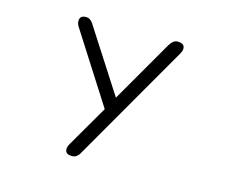

<svg xmlns="http://www.w3.org/2000/svg" viewBox="-101 -854 1202 1007"><g transform="rotate(15 500.0 -350.0)"><path d="M249 -711.9Q230.5 -711.9 222.7 -704.1Q214.8 -696.3 214.8 -682.1Q214.8 -668 222.7 -654.3L467.8 -270.5L337.9 -46.9Q328.1 -30.3 328.1 -17.1Q328.1 -3.9 335 2.9Q343.8 11.7 366.2 11.7Q392.6 11.7 408.2 -18.6Q408.2 -18.6 776.4 -657.2Q784.2 -671.9 784.2 -683.6Q784.2 -711.9 745.1 -711.9Q721.7 -711.9 702.1 -678.7L508.8 -343.8L288.1 -686.5Q272.5 -711.9 249 -711.9Z"/></g></svg>

Font: FakePearl
Style: ExtraLight
Weight: 300
Version: Version 1.2